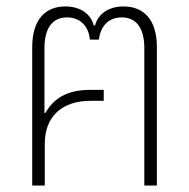

<svg xmlns="http://www.w3.org/2000/svg" viewBox="-20 -576 587 596"><path d="M80 0H119V-130C119 -212 170 -263 261 -263H302V-297H259C187 -297 145 -269 121 -225L118 -226V-427C118 -495 148 -522 188 -522C228 -522 255 -496 259 -453H287C292 -496 318 -522 358 -522C398 -522 428 -495 428 -427V0H467V-429C467 -517 425 -556 363 -556C318 -556 284 -533 275 -497H271C262 -533 229 -556 183 -556C122 -556 80 -517 80 -429Z"/></svg>

Font: Noto Sans Thai SemCond ExtLt
Style: Regular
Weight: 200
Width: 4
Designer: Monotype Design Team
Foundry: Monotype Imaging Inc.
Version: Version 2.002